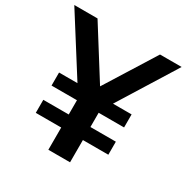

<svg xmlns="http://www.w3.org/2000/svg" viewBox="-184 -883 999 1027"><g transform="rotate(30 315.5 -370.0)"><path d="M251 0V-373L278.5 -274.5L-16 -740H127.5L340.5 -401H301.5L513.5 -740H647L357.5 -274.5L385 -371.5V0ZM94 -137.5V-218H542V-137.5ZM94 -306V-386.5H542V-306Z"/></g></svg>

Font: Encode Sans SC SemiBold
Style: Regular
Weight: 600
Version: Version 3.002